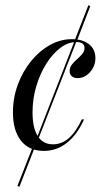

<svg xmlns="http://www.w3.org/2000/svg" viewBox="-20 -579 414 751"><path d="M123.4 -18.5 117.7 -23.4 271.8 -419.4 278.2 -415.3ZM55.6 152.4 48.4 147.6 114.5 -21 121 -15.3ZM279 -414.5 271.8 -420.2 325.8 -558.9 333.1 -554.8ZM151.6 11.3Q93.5 11.3 62.1 -28.6Q30.6 -68.5 30.6 -139.5Q30.6 -196 49.6 -247.6Q68.5 -299.2 101.2 -339.5Q133.9 -379.8 175 -402.8Q216.1 -425.8 261.3 -425.8Q303.2 -425.8 328.2 -406Q353.2 -386.3 353.2 -351.6Q353.2 -330.6 343.5 -312.9Q333.9 -295.2 318.1 -284.3Q302.4 -273.4 283.9 -273.4Q269.4 -273.4 260.9 -280.6Q252.4 -287.9 252.4 -300.8Q252.4 -315.3 261.3 -326.6Q270.2 -337.9 281.5 -347.6Q292.7 -357.3 301.6 -367.7Q310.5 -378.2 310.5 -391.1Q310.5 -414.5 279 -414.5Q246 -414.5 215.7 -391.5Q185.5 -368.5 160.9 -329.4Q136.3 -290.3 121.8 -241.1Q107.3 -191.9 107.3 -139.5Q107.3 -78.2 127.8 -46.4Q148.4 -14.5 187.1 -14.5Q221 -14.5 248.8 -38.3Q276.6 -62.1 300 -112.1H308.9Q281.5 -51.6 241.5 -20.2Q201.6 11.3 151.6 11.3Z"/></svg>

Font: Playfair 144pt SemiCondensed
Style: Italic
Weight: 400
Width: 4
Italic angle: -15.6°
Designer: Claus Eggers Sørensen
Foundry: Claus Eggers Sørensen
Version: Version 2.203